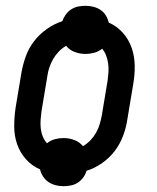

<svg xmlns="http://www.w3.org/2000/svg" viewBox="-20 -591 540 662"><path d="M199 51Q185 51 171.5 47.5Q158 44 147 36.5Q136 29 128.5 17.5Q121 6 118 -7Q90 -19 69.5 -42Q49 -65 39 -94Q29 -123 29 -155.5Q29 -188 34 -221L54 -341Q59 -369 69 -397Q79 -425 97.5 -449Q116 -473 141.5 -491Q167 -509 195 -518Q199 -530 207 -541Q215 -552 226 -559Q237 -566 249.5 -568.5Q262 -571 275 -571Q289 -571 302.5 -567.5Q316 -564 327 -556.5Q338 -549 345 -537.5Q352 -526 355 -513Q383 -501 403.5 -478Q424 -455 434 -426Q444 -397 444.5 -364.5Q445 -332 439 -299L419 -179Q415 -151 404.5 -123Q394 -95 376 -71Q358 -47 332.5 -29Q307 -11 278 -2Q275 10 267 21Q259 32 248 39Q237 46 224 48.5Q211 51 199 51ZM266 -87Q280 -95 291.5 -107Q303 -119 311 -133Q319 -147 323.5 -162Q328 -177 331 -193L351 -313Q353 -328 354 -342.5Q355 -357 353 -371.5Q351 -386 346 -399.5Q341 -413 332 -423Q320 -413 304.5 -409Q289 -405 275 -405Q255 -405 237 -412Q219 -419 208 -433Q194 -425 182.5 -413Q171 -401 163 -387Q155 -373 150 -358Q145 -343 143 -327L123 -207Q121 -192 120 -177.5Q119 -163 120.5 -148.5Q122 -134 127.5 -120.5Q133 -107 142 -97Q154 -107 169 -111Q184 -115 199 -115Q219 -115 237 -108Q255 -101 266 -87Z"/></svg>

Font: Iosevka SS04 Medium Oblique
Style: Regular
Weight: 500
Italic angle: -9°
Monospace: yes
Designer: Belleve Invis
Foundry: Belleve Invis
Version: Version 19.0.0; ttfautohint (v1.8.4)